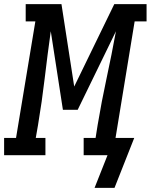

<svg xmlns="http://www.w3.org/2000/svg" viewBox="-62 -755 733 934"><path d="M495 159H398L461 0H345V-84H403L413 -147Q432 -261 456.5 -374.5Q481 -488 502 -603L316 -221H244L185 -603Q169 -489 155.5 -374.5Q142 -260 123 -147L112 -84H159V0H-42V-84H16L110 -651H63V-735H237L299 -334L494 -735H651V-651H593L500 -84H591Z"/></svg>

Font: Iosevka Slab MdExObl
Style: Regular
Weight: 500
Width: 7
Italic angle: -9°
Monospace: yes
Designer: Belleve Invis
Foundry: Belleve Invis
Version: Version 11.1.1; ttfautohint (v1.8.3)